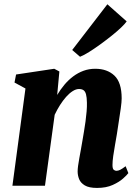

<svg xmlns="http://www.w3.org/2000/svg" viewBox="-20 -890 660 920"><path d="M254 -435Q269.5 -461 288.5 -483.8Q307.5 -506.5 330.5 -523.8Q353.5 -541 380 -550.8Q406.5 -560.5 436.5 -560.5Q493.5 -560.5 528.2 -527.8Q563 -495 563 -418.5Q563 -402 558.8 -371.5Q554.5 -341 549.2 -307.5Q544 -274 540 -247Q536 -222 531 -194.8Q526 -167.5 522.5 -142.2Q519 -117 519 -99.5Q519 -81.5 525 -76.5Q531 -71.5 537.5 -71.5Q546 -71.5 555.8 -76.2Q565.5 -81 582 -93.5L595 -60.5Q589 -52 570.2 -35Q551.5 -18 520.2 -3.8Q489 10.5 445 10.5Q406.5 10.5 386.5 -1.5Q366.5 -13.5 359.2 -31.5Q352 -49.5 352 -68.5Q352 -79.5 354.2 -96Q356.5 -112.5 360.2 -132.8Q364 -153 367.8 -174.5Q371.5 -196 375 -216Q378.5 -237 382.5 -260.5Q386.5 -284 389.8 -308.2Q393 -332.5 395 -355.5Q397 -378.5 396.5 -398Q396 -424 392.2 -438Q388.5 -452 380.2 -457.8Q372 -463.5 358.5 -463.5Q344 -463.5 328 -453.2Q312 -443 296.8 -425.8Q281.5 -408.5 267.5 -386.5Q253.5 -364.5 242 -340L195.5 0H39.5L102 -466L49.5 -494.5L57 -533L240 -560.5L264.5 -547.5ZM326 -650.5 494.5 -869.5 587 -787.5Q579.5 -776.5 560.5 -758.2Q541.5 -740 515.2 -719Q489 -698 460.8 -677.5Q432.5 -657 407 -641Q381.5 -625 363.5 -618Z"/></svg>

Font: Merriweather 36pt Black
Style: Italic
Weight: 900
Italic angle: -7.8°
Version: Version 2.101